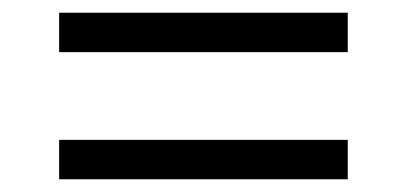

<svg xmlns="http://www.w3.org/2000/svg" viewBox="-20 -442 640 302"><path d="M527 -422H73V-360H527ZM527 -222H73V-160H527Z"/></svg>

Font: GFS Ignacio
Style: Regular
Weight: 400
Designer: George D. Matthiopoulos
Foundry: George D. Matthiopoulos
Version: Version 1.000